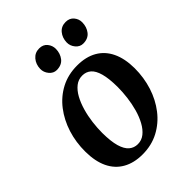

<svg xmlns="http://www.w3.org/2000/svg" viewBox="-223 -893 1021 1021"><g transform="rotate(-45 288.0 -382.0)"><path d="M331.5 -568.5Q397.5 -568.5 443.2 -542.2Q489 -516 513.2 -465.5Q537.5 -415 538 -342Q538 -271.5 517.8 -208Q497.5 -144.5 459 -94.8Q420.5 -45 366 -16.2Q311.5 12.5 243.5 12.5Q179 12.5 133 -13.8Q87 -40 63 -90.2Q39 -140.5 38.5 -213Q38 -284 58.2 -348Q78.5 -412 116.8 -461.8Q155 -511.5 209.2 -540Q263.5 -568.5 331.5 -568.5ZM313 -511.5Q283.5 -511.5 260.8 -493.5Q238 -475.5 221.2 -445Q204.5 -414.5 193.5 -376.2Q182.5 -338 177.5 -297.8Q172.5 -257.5 172.5 -220Q173 -156 184.2 -117.5Q195.5 -79 216 -61.5Q236.5 -44 264.5 -44Q293.5 -44 316 -62Q338.5 -80 355.2 -110.5Q372 -141 382.8 -179.2Q393.5 -217.5 398.5 -258Q403.5 -298.5 403.5 -336Q403 -400 392.2 -438.5Q381.5 -477 361.5 -494.2Q341.5 -511.5 313 -511.5ZM238 -627.5Q214 -627.5 196.8 -648Q179.5 -668.5 180 -694.5Q181 -728.5 201 -752Q221 -775.5 253 -775.5Q282.5 -775.5 298.5 -755.8Q314.5 -736 314.5 -711Q314 -676.5 294.8 -652Q275.5 -627.5 238 -627.5ZM437.5 -627.5Q413 -627.5 395.8 -648Q378.5 -668.5 379 -694.5Q380 -728.5 399.5 -752Q419 -775.5 452 -775.5Q481 -775.5 497.5 -755.8Q514 -736 513.5 -711Q513 -676.5 493.8 -652Q474.5 -627.5 437.5 -627.5Z"/></g></svg>

Font: Merriweather SemiBold
Style: Italic
Weight: 600
Italic angle: -7.8°
Version: Version 2.101